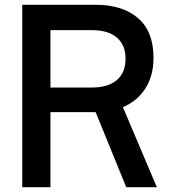

<svg xmlns="http://www.w3.org/2000/svg" viewBox="-20 -783 714 803"><path d="M636 0H508L380 -314H191V0H73V-763H380Q492 -763 557 -707.5Q622 -652 622 -541Q622 -466 588 -413Q554 -360 494 -335ZM191 -417H364Q432 -417 468.5 -448Q505 -479 505 -538Q505 -595 468.5 -626Q432 -657 364 -657H191Z"/></svg>

Font: Open Sauce One Medium
Style: Regular
Weight: 500
Designer: Alfredo Marco Pradil
Foundry: Creative Sauce Fz LLC
Version: Version 1.477